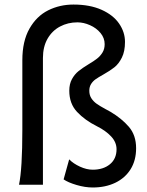

<svg xmlns="http://www.w3.org/2000/svg" viewBox="-20 -811 644 843"><path d="M387.2 -65.9Q433.6 -65.9 462.6 -89.8Q491.7 -113.8 491.7 -155.8Q491.7 -186.5 468 -211.9Q444.3 -237.3 406.2 -256.3Q352.5 -283.2 318.4 -319.6Q284.2 -356 284.2 -412.6Q284.2 -442.4 295.9 -463.6Q307.6 -484.9 324.5 -498.5Q341.3 -512.2 368.7 -528.8Q392.6 -543 406.5 -554Q420.4 -564.9 429.9 -580.3Q439.5 -595.7 439.5 -617.2Q439.5 -644 421.4 -666Q403.3 -688 375.2 -700.4Q347.2 -712.9 319.8 -712.9Q278.3 -712.9 243.7 -694.6Q209 -676.3 188.7 -640.9Q168.5 -605.5 168.5 -556.6V0H63.5Q78.1 -69.8 78.1 -241.2V-546.9Q78.1 -630.4 109.4 -685.3Q140.6 -740.2 191.4 -765.6Q242.2 -791 302.7 -791Q374.5 -791 425.8 -768.1Q477.1 -745.1 502.9 -707.5Q528.8 -669.9 528.8 -627Q528.8 -585.4 515.1 -558.1Q501.5 -530.8 482.4 -515.6Q463.4 -500.5 433.1 -483.4Q412.1 -471.7 399.9 -463.1Q387.7 -454.6 379.9 -442.1Q372.1 -429.7 372.1 -412.6Q372.1 -393.1 381.3 -379.2Q390.6 -365.2 404.3 -355.5Q418 -345.7 442.4 -332.5Q455.1 -326.2 464.8 -320.3Q514.2 -291 545.9 -254.2Q577.6 -217.3 577.6 -160.2Q577.6 -106.9 553.5 -68.1Q529.3 -29.3 486.1 -8.5Q442.9 12.2 387.2 12.2Q353.5 12.2 316.2 1.2Q278.8 -9.8 259.3 -23.4L283.7 -111.3Q301.8 -92.8 331.1 -79.3Q360.4 -65.9 387.2 -65.9Z"/></svg>

Font: Lesson One
Style: Regular
Weight: 400
Designer: But Ko, Victor Gaultney, Annie Olsen, Julie Remington, Don Collingsworth, Eric Hays, Becca Hirsbrunner
Version: Version 1.100